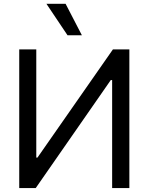

<svg xmlns="http://www.w3.org/2000/svg" viewBox="-20 -959 758 979"><path d="M165 -707V-155.3H170.9L555.7 -707H639.6V0H551.8V-550.8H544.9L162.1 0H78.1V-707ZM216.8 -939.5H314.5L397.5 -779.3H324.2Z"/></svg>

Font: Pretendard GOV
Style: Regular
Weight: 400
Designer: Base glyphs from Inter by Rasmus Andersson; Hangeul glyphs from Noto Sans CJK(Source Han Sans) by Jang Soo-young and Kan
Foundry: Kil Hyung-jin
Version: Version 1.309